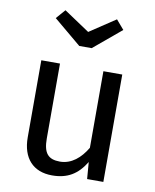

<svg xmlns="http://www.w3.org/2000/svg" viewBox="-93 -919 807 1002"><g transform="rotate(10 310.5 -417.5)"><path d="M445 -848 308 -757 172 -848 129 -799 275 -677H341L487 -799ZM522 -569H422V-163C388 -106 341 -65 280 -65C218 -65 192 -94 192 -172V-569H93V-161C93 -50 152 13 252 13C333 13 386 -19 429 -89L436 0H522Z"/></g></svg>

Font: Glow Sans SC Normal Medium
Style: Regular
Weight: 600
Designer: Ryoko NISHIZUKA (kana, bopomofo & ideographs); Paul D. Hunt (Latin, Greek & Cyrillic); Sandoll Communications, Soo-young
Version: Version 0.93